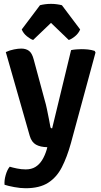

<svg xmlns="http://www.w3.org/2000/svg" viewBox="-20 -756 523 994"><path d="M347 -14.5Q327 57.5 300.2 109.8Q273.5 162 229.2 190.2Q185 218.5 112.5 218.5Q85.5 218.5 53.5 212.5Q21.5 206.5 3.5 200.5Q1.5 178 9.5 150Q17.5 122 30.5 107Q44.5 111.5 67.5 116.2Q90.5 121 113 121Q142.5 121 163 108.5Q183.5 96 197.8 73.2Q212 50.5 221.5 19.5L225 6Q189 5.5 166.2 -7.2Q143.5 -20 134 -52.5L10 -486.5Q31 -496 52.5 -500.2Q74 -504.5 90.5 -504.5Q114 -504.5 130 -492.8Q146 -481 154.5 -448L211.5 -237Q217.5 -217.5 222.8 -191.8Q228 -166 233 -141.2Q238 -116.5 241 -98.5Q242.5 -91.5 250 -91.5L348 -496.5Q359 -499 373.8 -500.2Q388.5 -501.5 401 -501.5Q418 -501.5 435.5 -499.8Q453 -498 470 -492.5L474.5 -484ZM300.5 -729 395 -603.5Q386.5 -583 368.5 -568.2Q350.5 -553.5 336 -549L244 -637.5L151.5 -549Q137.5 -553.5 119.2 -568.2Q101 -583 92.5 -603.5L187 -729Q198.5 -732 213.2 -734Q228 -736 244 -736Q259.5 -736 274.2 -734Q289 -732 300.5 -729Z"/></svg>

Font: Signika SemiBold
Style: Regular
Weight: 600
Designer: Anna Giedry
Foundry: Anna Giedry
Version: Version 2.001